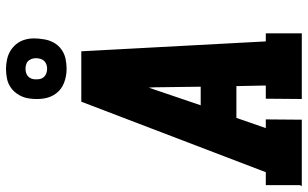

<svg xmlns="http://www.w3.org/2000/svg" viewBox="-213 -813 1026 640"><g transform="rotate(-90 300.0 -493.0)"><path d="M0 0 3 -7V-120H46L281 -735H449L482 -120H509V0H290L291 -120H335L333 -218H227L193 -120H222L221 0ZM331 -337 329 -490Q329 -495 328.5 -500Q328 -505 328 -510Q326 -505 324.5 -500Q323 -495 321 -490L269 -337ZM391 -784Q366 -784 344 -792.5Q322 -801 308.5 -819Q295 -837 291.5 -861Q288 -885 292 -910Q294 -926 303 -942Q312 -958 326 -968.5Q340 -979 357 -982.5Q374 -986 390 -986Q406 -986 422 -982.5Q438 -979 451 -971Q464 -963 473.5 -951Q483 -939 487.5 -924Q492 -909 492 -893Q492 -877 489 -860Q487 -844 478.5 -828Q470 -812 455.5 -801.5Q441 -791 424 -787.5Q407 -784 391 -784ZM391 -849Q397 -849 402.5 -850.5Q408 -852 413 -855.5Q418 -859 421 -864.5Q424 -870 425 -876Q427 -885 425.5 -893.5Q424 -902 419.5 -908.5Q415 -915 407.5 -918Q400 -921 391 -921Q385 -921 379 -919.5Q373 -918 368 -914.5Q363 -911 360 -905.5Q357 -900 356 -894Q355 -885 356 -876.5Q357 -868 362 -861.5Q367 -855 374.5 -852Q382 -849 391 -849Z"/></g></svg>

Font: Iosevka Etoile Heavy
Style: Italic
Weight: 900
Italic angle: -9°
Designer: Belleve Invis
Foundry: Belleve Invis
Version: Version 22.1.2; ttfautohint (v1.8.4)